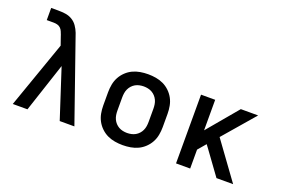

<svg xmlns="http://www.w3.org/2000/svg" viewBox="-98 -1046 1997 1365"><g transform="rotate(20 900.0 -363.5)"><path d="M67 0 245 -506 221 -575Q221 -575 221 -575Q221 -575 221 -575V-576Q216 -589 210.5 -602.5Q205 -616 194.5 -626Q184 -636 170 -639.5Q156 -643 142 -643H90V-735H142Q169 -735 196.5 -731.5Q224 -728 248 -714Q272 -700 288 -677Q304 -654 314 -628Q316 -622 318 -616.5Q320 -611 322 -605L533 0H422L301 -372L178 0Z M900 8Q870 8 840.5 3Q811 -2 784.5 -14.5Q758 -27 736 -48Q714 -69 700 -95Q686 -121 680.5 -150.5Q675 -180 675 -210V-310Q675 -340 680.5 -369.5Q686 -399 700 -425Q714 -451 736 -472Q758 -493 784.5 -505.5Q811 -518 840.5 -523Q870 -528 900 -528Q930 -528 959.5 -523Q989 -518 1015.5 -505.5Q1042 -493 1064 -472Q1086 -451 1100 -425Q1114 -399 1119.5 -369.5Q1125 -340 1125 -310V-210Q1125 -180 1119.5 -150.5Q1114 -121 1100 -95Q1086 -69 1064 -48Q1042 -27 1015.5 -14.5Q989 -2 959.5 3Q930 8 900 8ZM900 -84Q916 -84 932.5 -87.5Q949 -91 963 -99Q977 -107 988 -119Q999 -131 1006 -146Q1013 -161 1015.5 -177.5Q1018 -194 1018 -210V-310Q1018 -326 1015.5 -342.5Q1013 -359 1006 -374Q999 -389 988 -401Q977 -413 963 -421Q949 -429 932.5 -432.5Q916 -436 900 -436Q884 -436 867.5 -432.5Q851 -429 837 -421Q823 -413 812 -401Q801 -389 794 -374Q787 -359 784.5 -342.5Q782 -326 782 -310V-210Q782 -194 784.5 -177.5Q787 -161 794 -146Q801 -131 812 -119Q823 -107 837 -99Q851 -91 867.5 -87.5Q884 -84 900 -84Z M1302 0V-520H1409V-289L1603 -520H1734L1529 -282L1734 0H1608L1478 -179L1460 -203L1409 -143V0Z"/></g></svg>

Font: Iosevka SS04 Semibold Extended
Style: Regular
Weight: 600
Width: 7
Monospace: yes
Designer: Belleve Invis
Foundry: Belleve Invis
Version: Version 19.0.0; ttfautohint (v1.8.4)